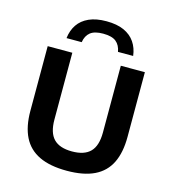

<svg xmlns="http://www.w3.org/2000/svg" viewBox="-118 -897 901 1002"><g transform="rotate(15 333.0 -396.0)"><path d="M334.5 7.5Q243.5 7.5 185 -20.5Q126.5 -48.5 98.5 -104.8Q70.5 -161 70.5 -245.5V-595H203.5V-234Q203.5 -163 235.5 -130Q267.5 -97 334.5 -97Q401.5 -97 433.5 -130Q465.5 -163 465.5 -234V-595H595.5V-245.5Q595.5 -161 568 -104.8Q540.5 -48.5 482.8 -20.5Q425 7.5 334.5 7.5ZM154.5 -661Q159.5 -703.5 180.5 -734.5Q201.5 -765.5 239.8 -782.8Q278 -800 334 -800Q390.5 -800 428.8 -782.8Q467 -765.5 488.2 -734.2Q509.5 -703 514.5 -661H432.5Q426.5 -696.5 403.8 -714.8Q381 -733 334 -733Q287.5 -733 264.8 -714.8Q242 -696.5 236.5 -661Z"/></g></svg>

Font: Encode Sans SC Condensed Thin SemiBold
Style: Regular
Weight: 600
Version: Version 3.002